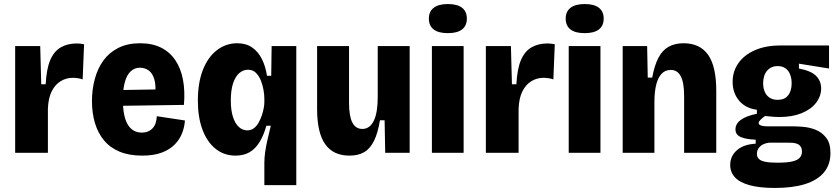

<svg xmlns="http://www.w3.org/2000/svg" viewBox="-20 -756 4151 950"><path d="M55 0V-266V-528H179L184 -339H206Q210 -415 228.5 -458.5Q247 -502 280.5 -521.5Q314 -541 360 -541Q368 -541 377 -540Q386 -539 396 -537L389 -363Q379 -367 365 -369Q351 -371 340 -371Q308 -371 280.5 -354.5Q253 -338 236 -304.5Q219 -271 217 -218V0Z M684 14Q619 14 572 -5.5Q525 -25 495 -61Q465 -97 450 -146.5Q435 -196 435 -256Q435 -313 449 -365Q463 -417 491.5 -456.5Q520 -496 565.5 -519Q611 -542 673 -542Q734 -542 777.5 -520Q821 -498 848 -457.5Q875 -417 885.5 -361Q896 -305 890 -237L547 -232V-310L784 -314L747 -279Q753 -333 743.5 -364Q734 -395 715 -408Q696 -421 673 -421Q646 -421 627 -403.5Q608 -386 598 -351Q588 -316 588 -264Q588 -180 612 -140Q636 -100 681 -100Q700 -100 713.5 -106Q727 -112 736.5 -123Q746 -134 750.5 -148.5Q755 -163 756 -181L895 -160Q893 -128 881 -97Q869 -66 844.5 -41Q820 -16 780.5 -1Q741 14 684 14Z M1288 160V49Q1288 25 1292 -3.5Q1296 -32 1303.5 -65Q1311 -98 1320 -134H1298Q1285 -87 1264.5 -53.5Q1244 -20 1215 -3Q1186 14 1145 14Q1089 14 1047 -19.5Q1005 -53 982 -114Q959 -175 959 -258Q959 -347 984 -410.5Q1009 -474 1053.5 -508Q1098 -542 1154 -542Q1197 -542 1227 -521.5Q1257 -501 1275.5 -464.5Q1294 -428 1301 -381H1322L1324 -528H1446V-255V160ZM1204 -111Q1222 -111 1236 -121.5Q1250 -132 1259.5 -149Q1269 -166 1275.5 -185Q1282 -204 1285 -221.5Q1288 -239 1288 -251V-268Q1288 -286 1284 -310Q1280 -334 1271 -357Q1262 -380 1246.5 -395.5Q1231 -411 1207 -411Q1183 -411 1163.5 -394Q1144 -377 1133 -343Q1122 -309 1122 -259Q1122 -211 1132.5 -178Q1143 -145 1161.5 -128Q1180 -111 1204 -111Z M1709 14Q1629 14 1589 -42.5Q1549 -99 1549 -217V-528H1707V-247Q1707 -181 1723.5 -149.5Q1740 -118 1773 -118Q1792 -118 1806.5 -129Q1821 -140 1830.5 -160.5Q1840 -181 1844.5 -210.5Q1849 -240 1849 -278V-528H2007V-219V0H1886L1883 -161H1860Q1850 -99 1831 -60Q1812 -21 1782.5 -3.5Q1753 14 1709 14Z M2117 0V-528H2274V0ZM2196 -592Q2149 -592 2125.5 -610.5Q2102 -629 2102 -664Q2102 -699 2126 -717.5Q2150 -736 2196 -736Q2243 -736 2266.5 -717.5Q2290 -699 2290 -664Q2290 -629 2266.5 -610.5Q2243 -592 2196 -592Z M2384 0V-266V-528H2508L2513 -339H2535Q2539 -415 2557.5 -458.5Q2576 -502 2609.5 -521.5Q2643 -541 2689 -541Q2697 -541 2706 -540Q2715 -539 2725 -537L2718 -363Q2708 -367 2694 -369Q2680 -371 2669 -371Q2637 -371 2609.5 -354.5Q2582 -338 2565 -304.5Q2548 -271 2546 -218V0Z M2794 0V-528H2951V0ZM2873 -592Q2826 -592 2802.5 -610.5Q2779 -629 2779 -664Q2779 -699 2803 -717.5Q2827 -736 2873 -736Q2920 -736 2943.5 -717.5Q2967 -699 2967 -664Q2967 -629 2943.5 -610.5Q2920 -592 2873 -592Z M3061 0V-324V-528H3182L3185 -372H3207Q3218 -432 3237.5 -469.5Q3257 -507 3288 -524.5Q3319 -542 3362 -542Q3443 -542 3483.5 -485Q3524 -428 3524 -307V0H3365V-280Q3365 -347 3348.5 -378.5Q3332 -410 3299 -410Q3271 -410 3253 -390.5Q3235 -371 3226.5 -335.5Q3218 -300 3218 -251V0Z M3814 174Q3739 174 3689.5 160.5Q3640 147 3616.5 121.5Q3593 96 3593 60Q3593 16 3626.5 -13Q3660 -42 3719 -45V-65Q3676 -66 3647.5 -77Q3619 -88 3619 -116Q3619 -144 3646.5 -163.5Q3674 -183 3725 -193V-213Q3669 -220 3637 -258Q3605 -296 3605 -351Q3605 -403 3633.5 -443.5Q3662 -484 3715 -507.5Q3768 -531 3842 -531H4082V-417L3933 -441V-417Q3995 -405 4019 -379.5Q4043 -354 4043 -319Q4043 -280 4018 -247.5Q3993 -215 3946.5 -196Q3900 -177 3836 -177Q3825 -177 3809 -178Q3793 -179 3765 -182Q3749 -170 3741.5 -162Q3734 -154 3734 -147Q3734 -141 3740 -137.5Q3746 -134 3755.5 -132.5Q3765 -131 3776 -131H3900Q3921 -131 3953 -128.5Q3985 -126 4015.5 -114Q4046 -102 4067.5 -75Q4089 -48 4089 1Q4089 59 4056.5 97.5Q4024 136 3963 155Q3902 174 3814 174ZM3826 49Q3873 49 3899.5 43Q3926 37 3937 24.5Q3948 12 3948 -5Q3948 -22 3941 -31.5Q3934 -41 3922.5 -45Q3911 -49 3899.5 -49.5Q3888 -50 3880 -50H3785Q3755 -46 3740 -30.5Q3725 -15 3725 5Q3725 20 3734.5 30Q3744 40 3766.5 44.5Q3789 49 3826 49ZM3828 -262Q3862 -262 3879.5 -284Q3897 -306 3897 -344Q3897 -383 3879 -406Q3861 -429 3828 -429Q3795 -429 3775.5 -406Q3756 -383 3756 -344Q3756 -319 3764.5 -300.5Q3773 -282 3789 -272Q3805 -262 3828 -262Z"/></svg>

Font: Bricolage Grotesque SemiCondensed ExtraBold
Style: Regular
Weight: 800
Width: 4
Designer: Mathieu Triay
Foundry: Atelier Triay
Version: Version 1.001;gftools[0.9.33.dev8+g029e19f]